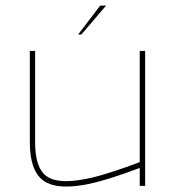

<svg xmlns="http://www.w3.org/2000/svg" viewBox="-20 -669 623 691"><path d="M482.9 -485.8H502.4V0H482.9V-64.5Q368.2 -21.5 303.7 -7.8Q255.9 2.4 218.8 2.4Q164.6 2.4 134.8 -20Q87.4 -55.7 87.4 -156.7V-485.8H106.4V-156.7Q106.4 -65.4 146.5 -35.6Q170.9 -17.1 217.8 -17.1Q256.8 -17.1 311 -29.8Q370.6 -43.5 482.9 -85.4ZM261.2 -544.9 340.8 -648.9H361.8L272.9 -544.9Z"/></svg>

Font: Fortheenas_01
Style: Regular
Weight: 100
Designer: Situjuh Nazara
Version: Version 1.10 September 8, 2014